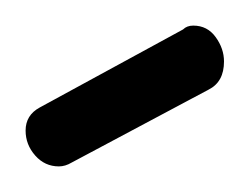

<svg xmlns="http://www.w3.org/2000/svg" viewBox="-20 -721 195 150"><path d="M36 -594Q31 -591 26 -591Q15 -591 7.5 -599.5Q0 -608 0 -619Q0 -631 11 -637L123 -698Q126 -701 131 -701Q142 -701 148.5 -692Q155 -683 155 -673Q155 -657 143 -651Z"/></svg>

Font: Dosis
Style: Book
Weight: 400
Designer: EdgarTolentino, PabloImpallari, IginoMarini
Foundry: EdgarTolentino, PabloImpallari, IginoMarini
Version: Version 1.007